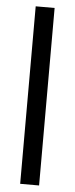

<svg xmlns="http://www.w3.org/2000/svg" viewBox="-54 -789 319 819"><g transform="rotate(5 105.0 -380.0)"><path d="M65 0V-760H146V0Z"/></g></svg>

Font: Noto Sans UI Cond
Style: Regular
Weight: 400
Width: 3
Designer: Monotype Design Team
Foundry: Monotype Imaging Inc.
Version: Version 1.001